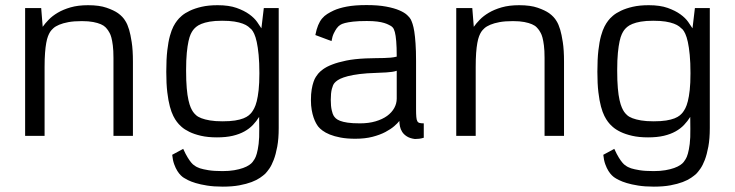

<svg xmlns="http://www.w3.org/2000/svg" viewBox="-20 -525 2839 742"><path d="M464.8 -443.4Q472.7 -431.2 479 -410.2Q484.4 -392.1 489 -362.1Q493.7 -332 493.7 -286.6V0H418.5V-301.3Q418.5 -330.6 416 -349.4Q413.6 -368.2 410.4 -379.9Q407.2 -391.6 403.6 -397.7Q399.9 -403.8 397.9 -407.2Q394 -413.1 387.7 -419.7Q381.3 -426.3 369.6 -431.4Q357.9 -436.5 340.3 -439.9Q322.8 -443.4 296.4 -443.4Q265.6 -443.4 244.4 -439.5Q223.1 -435.5 208.7 -429.4Q194.3 -423.3 186.3 -416Q178.2 -408.7 173.8 -401.9Q169.4 -395 165.5 -385Q161.6 -375 158.7 -359.1Q155.8 -343.3 154.1 -320.8Q152.3 -298.3 152.3 -266.1V0H77.1V-493.7H139.2L145 -421.4Q153.8 -434.1 168 -448.7Q182.1 -463.4 203.1 -475.8Q224.1 -488.3 252.9 -496.6Q281.7 -504.9 320.3 -504.9Q363.8 -504.9 391.8 -495.1Q419.9 -485.4 436 -474.1Q455.1 -460.4 464.8 -443.4Z M838.4 -444.8Q810.1 -444.8 790.5 -441.4Q771 -438 758.1 -432.6Q745.1 -427.2 737.8 -420.9Q730.5 -414.6 726.1 -408.7Q721.7 -402.8 717 -393.1Q712.4 -383.3 708.5 -365.7Q704.6 -348.1 701.9 -321Q699.2 -293.9 699.2 -252.9Q699.2 -211.9 701.7 -184.1Q704.1 -156.2 708.3 -138.2Q712.4 -120.1 717 -109.6Q721.7 -99.1 726.1 -92.8Q730.5 -86.4 737.8 -79.8Q745.1 -73.2 758.3 -68.1Q771.5 -63 791.3 -59.6Q811 -56.2 839.8 -56.2Q868.7 -56.2 888.2 -59.3Q907.7 -62.5 920.7 -67.6Q933.6 -72.8 941.2 -79.1Q948.7 -85.4 953.1 -91.3Q957.5 -97.2 962.6 -106.9Q967.8 -116.7 972.2 -133.8Q976.6 -150.9 979.5 -177Q982.4 -203.1 982.4 -242.2Q982.4 -283.2 979.5 -313Q976.6 -342.8 972.2 -362.8Q967.8 -382.8 962.4 -394.3Q957 -405.8 952.1 -411.1Q946.8 -416.5 939 -422.6Q931.2 -428.7 918.2 -433.6Q905.3 -438.5 886 -441.7Q866.7 -444.8 838.4 -444.8ZM981.4 -73.2Q971.2 -56.6 957.5 -42.2Q943.8 -27.8 924.6 -17.1Q905.3 -6.3 879.4 -0.2Q853.5 5.9 818.4 5.9Q783.2 5.9 756.8 -0.2Q730.5 -6.3 711.9 -15.4Q693.4 -24.4 681.6 -34.9Q669.9 -45.4 663.6 -54.2Q656.7 -63 649.7 -76.9Q642.6 -90.8 636.5 -113.3Q630.4 -135.7 626.5 -168.5Q622.6 -201.2 622.6 -247.6Q622.6 -296.4 626.5 -330.1Q630.4 -363.8 636.7 -386.5Q643.1 -409.2 650.1 -422.6Q657.2 -436 664.1 -444.8Q670.4 -453.6 682.6 -464.1Q694.8 -474.6 713.9 -483.6Q732.9 -492.7 759.3 -498.8Q785.6 -504.9 821.3 -504.9Q864.7 -504.9 894.3 -494.4Q923.8 -483.9 943.4 -469.7Q962.9 -455.6 973.6 -440.2Q984.4 -424.8 990.2 -415.5L999.5 -493.7H1057.1V-30.3Q1057.1 11.2 1051.5 41.5Q1045.9 71.8 1037.8 92.8Q1029.8 113.8 1020.8 126.7Q1011.7 139.6 1004.9 146.5Q997.6 153.3 984.9 162.1Q972.2 170.9 952.4 178.5Q932.6 186 905 191.2Q877.4 196.3 840.8 196.3Q806.2 196.3 780.3 192.1Q754.4 188 736.1 182.4Q717.8 176.8 706.5 171.1Q695.3 165.5 690.4 162.1Q685.5 159.2 678.7 152.6Q671.9 146 665.3 135.5Q658.7 125 653.1 109.6Q647.5 94.2 645.5 73.2L688 50.3Q697.8 71.8 705.6 84.2Q713.4 96.7 719.2 103.5Q726.1 111.8 731.9 114.7Q738.8 120.6 752.9 125.5Q765.1 129.4 785.9 132.8Q806.6 136.2 840.3 136.2Q865.7 136.2 885.3 132.8Q904.8 129.4 919.2 124.3Q933.6 119.1 942.6 113Q951.7 106.9 956.1 101.1Q959 97.2 963.6 90.1Q968.3 83 972.4 68.6Q976.6 54.2 979.5 31.2Q982.4 8.3 981.9 -27.3Z M1261.2 -366.2 1198.7 -389.6Q1203.1 -412.1 1209.5 -427.5Q1215.8 -442.9 1224.6 -453.4Q1233.4 -463.9 1244.6 -470.9Q1255.9 -478 1269.5 -484.4Q1289.6 -493.7 1320.1 -499.5Q1350.6 -505.4 1396.5 -505.4Q1441.4 -505.4 1472.4 -499.5Q1503.4 -493.7 1523.2 -485.1Q1543 -476.6 1553.2 -467Q1563.5 -457.5 1567.4 -450.2Q1570.8 -443.4 1574.5 -432.4Q1578.1 -421.4 1581.1 -403.1Q1584 -384.8 1585.9 -356.9Q1587.9 -329.1 1587.9 -288.6V-103Q1587.9 -84 1588.9 -73Q1589.8 -62 1592.8 -56.6Q1595.7 -51.3 1601.6 -49.8Q1607.4 -48.3 1617.7 -48.3V7.3Q1607.9 10.3 1600.1 11.2Q1592.3 12.2 1583.5 12.2Q1564.5 9.8 1552.5 2.2Q1540.5 -5.4 1534.2 -15.4Q1527.8 -25.4 1525.6 -36.6Q1523.4 -47.9 1523.4 -57.6Q1517.1 -49.3 1503.7 -37.6Q1490.2 -25.9 1469.5 -14.9Q1448.7 -3.9 1419.7 3.7Q1390.6 11.2 1353 11.2Q1320.8 11.2 1296.4 6.6Q1272 2 1254.6 -5.1Q1237.3 -12.2 1226.3 -20.5Q1215.3 -28.8 1210 -35.6Q1206.1 -40.5 1201.2 -49.3Q1196.3 -58.1 1191.9 -70.8Q1187.5 -83.5 1184.6 -100.1Q1181.6 -116.7 1181.6 -137.7Q1181.6 -162.6 1184.6 -179.7Q1187.5 -196.8 1191.7 -208.7Q1195.8 -220.7 1200.7 -228Q1205.6 -235.4 1209.5 -240.2Q1215.8 -248 1228.8 -257.6Q1241.7 -267.1 1263.7 -275.6Q1285.6 -284.2 1317.6 -290.8Q1349.6 -297.4 1394 -299.3Q1416 -300.3 1432.9 -300.3Q1449.7 -300.3 1463.6 -300.8Q1477.5 -301.3 1489.5 -302.2Q1501.5 -303.2 1513.2 -306.2Q1513.2 -343.3 1511.2 -366Q1509.3 -388.7 1505.9 -401.1Q1502.4 -413.6 1498 -418.5Q1493.7 -423.3 1488.8 -425.8Q1485.8 -427.2 1480.2 -430.2Q1474.6 -433.1 1464.4 -436.3Q1454.1 -439.5 1437.7 -441.7Q1421.4 -443.8 1397.5 -443.8Q1364.3 -443.8 1344.2 -441.4Q1324.2 -439 1313 -436Q1300.3 -432.6 1294.9 -428.7Q1287.6 -424.3 1281.2 -415.5Q1275.9 -408.2 1270 -396.2Q1264.2 -384.3 1261.2 -366.2ZM1513.2 -144V-251.5Q1504.4 -248.5 1494.9 -247.3Q1485.4 -246.1 1472.7 -245.1Q1460 -244.1 1442.1 -243.7Q1424.3 -243.2 1399.4 -241.7Q1367.2 -239.3 1345 -235.1Q1322.8 -231 1308.1 -225.8Q1293.5 -220.7 1285.2 -215.1Q1276.9 -209.5 1272.5 -204.1Q1266.6 -197.3 1262.5 -181.4Q1258.3 -165.5 1258.3 -139.2Q1258.3 -114.7 1262 -99.1Q1265.6 -83.5 1269.5 -77.6Q1272.5 -72.8 1277.8 -67.6Q1283.2 -62.5 1294.2 -58.1Q1305.2 -53.7 1323.5 -51Q1341.8 -48.3 1371.1 -48.3Q1405.3 -48.3 1431.6 -56.2Q1458 -64 1476.1 -77.1Q1494.1 -90.3 1503.7 -107.7Q1513.2 -125 1513.2 -144Z M2130.9 -443.4Q2138.7 -431.2 2145 -410.2Q2150.4 -392.1 2155 -362.1Q2159.7 -332 2159.7 -286.6V0H2084.5V-301.3Q2084.5 -330.6 2082 -349.4Q2079.6 -368.2 2076.4 -379.9Q2073.2 -391.6 2069.6 -397.7Q2065.9 -403.8 2064 -407.2Q2060.1 -413.1 2053.7 -419.7Q2047.4 -426.3 2035.6 -431.4Q2023.9 -436.5 2006.3 -439.9Q1988.8 -443.4 1962.4 -443.4Q1931.6 -443.4 1910.4 -439.5Q1889.2 -435.5 1874.8 -429.4Q1860.4 -423.3 1852.3 -416Q1844.2 -408.7 1839.8 -401.9Q1835.4 -395 1831.5 -385Q1827.6 -375 1824.7 -359.1Q1821.8 -343.3 1820.1 -320.8Q1818.4 -298.3 1818.4 -266.1V0H1743.2V-493.7H1805.2L1811 -421.4Q1819.8 -434.1 1834 -448.7Q1848.1 -463.4 1869.1 -475.8Q1890.1 -488.3 1918.9 -496.6Q1947.8 -504.9 1986.3 -504.9Q2029.8 -504.9 2057.9 -495.1Q2085.9 -485.4 2102.1 -474.1Q2121.1 -460.4 2130.9 -443.4Z M2504.4 -444.8Q2476.1 -444.8 2456.5 -441.4Q2437 -438 2424.1 -432.6Q2411.1 -427.2 2403.8 -420.9Q2396.5 -414.6 2392.1 -408.7Q2387.7 -402.8 2383.1 -393.1Q2378.4 -383.3 2374.5 -365.7Q2370.6 -348.1 2367.9 -321Q2365.2 -293.9 2365.2 -252.9Q2365.2 -211.9 2367.7 -184.1Q2370.1 -156.2 2374.3 -138.2Q2378.4 -120.1 2383.1 -109.6Q2387.7 -99.1 2392.1 -92.8Q2396.5 -86.4 2403.8 -79.8Q2411.1 -73.2 2424.3 -68.1Q2437.5 -63 2457.3 -59.6Q2477.1 -56.2 2505.9 -56.2Q2534.7 -56.2 2554.2 -59.3Q2573.7 -62.5 2586.7 -67.6Q2599.6 -72.8 2607.2 -79.1Q2614.7 -85.4 2619.1 -91.3Q2623.5 -97.2 2628.7 -106.9Q2633.8 -116.7 2638.2 -133.8Q2642.6 -150.9 2645.5 -177Q2648.4 -203.1 2648.4 -242.2Q2648.4 -283.2 2645.5 -313Q2642.6 -342.8 2638.2 -362.8Q2633.8 -382.8 2628.4 -394.3Q2623 -405.8 2618.2 -411.1Q2612.8 -416.5 2605 -422.6Q2597.2 -428.7 2584.2 -433.6Q2571.3 -438.5 2552 -441.7Q2532.7 -444.8 2504.4 -444.8ZM2647.5 -73.2Q2637.2 -56.6 2623.5 -42.2Q2609.9 -27.8 2590.6 -17.1Q2571.3 -6.3 2545.4 -0.2Q2519.5 5.9 2484.4 5.9Q2449.2 5.9 2422.9 -0.2Q2396.5 -6.3 2377.9 -15.4Q2359.4 -24.4 2347.7 -34.9Q2335.9 -45.4 2329.6 -54.2Q2322.8 -63 2315.7 -76.9Q2308.6 -90.8 2302.5 -113.3Q2296.4 -135.7 2292.5 -168.5Q2288.6 -201.2 2288.6 -247.6Q2288.6 -296.4 2292.5 -330.1Q2296.4 -363.8 2302.7 -386.5Q2309.1 -409.2 2316.2 -422.6Q2323.2 -436 2330.1 -444.8Q2336.4 -453.6 2348.6 -464.1Q2360.8 -474.6 2379.9 -483.6Q2398.9 -492.7 2425.3 -498.8Q2451.7 -504.9 2487.3 -504.9Q2530.8 -504.9 2560.3 -494.4Q2589.8 -483.9 2609.4 -469.7Q2628.9 -455.6 2639.6 -440.2Q2650.4 -424.8 2656.2 -415.5L2665.5 -493.7H2723.1V-30.3Q2723.1 11.2 2717.5 41.5Q2711.9 71.8 2703.9 92.8Q2695.8 113.8 2686.8 126.7Q2677.7 139.6 2670.9 146.5Q2663.6 153.3 2650.9 162.1Q2638.2 170.9 2618.4 178.5Q2598.6 186 2571 191.2Q2543.5 196.3 2506.8 196.3Q2472.2 196.3 2446.3 192.1Q2420.4 188 2402.1 182.4Q2383.8 176.8 2372.6 171.1Q2361.3 165.5 2356.4 162.1Q2351.6 159.2 2344.7 152.6Q2337.9 146 2331.3 135.5Q2324.7 125 2319.1 109.6Q2313.5 94.2 2311.5 73.2L2354 50.3Q2363.8 71.8 2371.6 84.2Q2379.4 96.7 2385.3 103.5Q2392.1 111.8 2397.9 114.7Q2404.8 120.6 2418.9 125.5Q2431.2 129.4 2451.9 132.8Q2472.7 136.2 2506.3 136.2Q2531.7 136.2 2551.3 132.8Q2570.8 129.4 2585.2 124.3Q2599.6 119.1 2608.6 113Q2617.7 106.9 2622.1 101.1Q2625 97.2 2629.6 90.1Q2634.3 83 2638.4 68.6Q2642.6 54.2 2645.5 31.2Q2648.4 8.3 2647.9 -27.3Z"/></svg>

Font: Metrophobic
Style: Regular
Weight: 400
Designer: vernon adams
Foundry: vernon adams
Version: Version 1.000